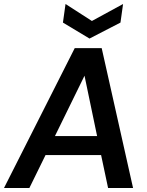

<svg xmlns="http://www.w3.org/2000/svg" viewBox="-41 -941 735 961"><path d="M-21 0 333 -700H468L625 0H500L465 -165H187L106 0ZM234 -260H445L382 -562ZM407 -748 274 -828 287 -921 419 -836 575 -921 562 -828Z"/></svg>

Font: Host Grotesk SemiBold
Style: Italic
Weight: 600
Italic angle: -8°
Designer: Doğukan Karapınar based on Poppins by Indian Type Foundry, Jonny Pinhorn
Foundry: Element Type
Version: Version 1.001; ttfautohint (v1.8.4.7-5d5b)